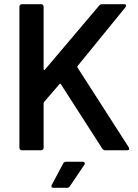

<svg xmlns="http://www.w3.org/2000/svg" viewBox="-20 -720 659 920"><path d="M85 -700H177Q182 -700 185.5 -696.5Q189 -693 189 -688V-389Q189 -386 191 -385Q193 -384 195 -386L455 -693Q461 -700 470 -700H574Q584 -700 584 -693Q584 -690 581 -685L352 -404Q349 -400 351 -397L597 -14Q599 -8 599 -7Q599 0 589 0H484Q475 0 470 -8L272 -316Q268 -322 265 -317L191 -231Q189 -227 189 -224V-12Q189 -7 185.5 -3.5Q182 0 177 0H85Q80 0 76.5 -3.5Q73 -7 73 -12V-688Q73 -693 76.5 -696.5Q80 -700 85 -700ZM298 55H376Q383 55 385.5 59.5Q388 64 384 70L315 172Q310 180 301 180H236Q229 180 227 176Q225 172 228 166L283 63Q287 55 298 55Z"/></svg>

Font: Barlow SemiBold
Style: Regular
Weight: 600
Designer: Jeremy Tribby
Foundry: Tribby Type
Version: Version 1.422